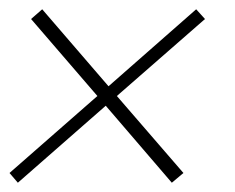

<svg xmlns="http://www.w3.org/2000/svg" viewBox="-32 -507 506 414"><path d="M6.5 -113 -11.5 -134 178 -300 35 -466 59 -487 202 -321 391 -487 410 -466 220 -300 363.5 -134 338.5 -113 196 -279Z"/></svg>

Font: Urbanist Thin
Style: Italic
Weight: 100
Italic angle: -8°
Designer: Corey Hu
Foundry: Corey Hu
Version: Version 1.321; ttfautohint (v1.8.4.7-5d5b)